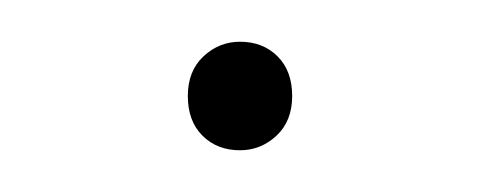

<svg xmlns="http://www.w3.org/2000/svg" viewBox="-20 -72 230 92"><path d="M70 -26Q70 -38 77.5 -45Q85 -52 95 -52Q106 -52 113 -45Q120 -38 120 -26Q120 -14 112.5 -7Q105 0 95 0Q84 0 77 -7Q70 -14 70 -26Z"/></svg>

Font: Bitter Thin
Style: Regular
Weight: 100
Designer: Sol Matas, and Bitter project Authors
Foundry: Sol Matas
Version: Version 2.002